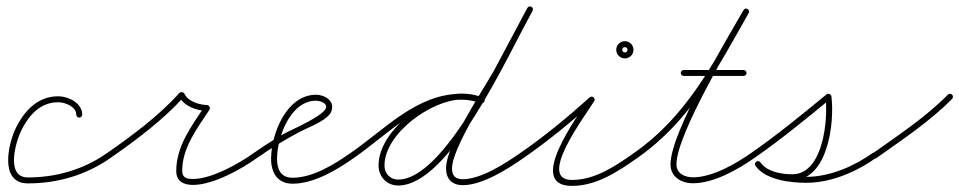

<svg xmlns="http://www.w3.org/2000/svg" viewBox="-20 -573 3063 613"><path d="M242.5 -207C242.5 -207 242.5 -207 242.5 -207C242.5 -243.6 199.6 -264.8 168.2 -265.5C102.8 -267 59 -221.2 31.5 -166.2C6.4 -116.1 -23.6 12.5 69 12.5C164.3 12.5 255.4 -14.2 333.5 -69.2C337.8 -72.3 338.8 -78.2 335.8 -82.5C332.7 -86.8 326.8 -87.8 322.5 -84.8C322.5 -84.8 322.5 -84.8 322.5 -84.8C247.6 -32 160.4 -6.5 69 -6.5C-3.7 -6.5 30.6 -121.9 48.5 -157.8C72.6 -205.9 110 -247.8 167.8 -246.5C188.2 -246 223.5 -232.5 223.5 -207C223.5 -201.8 227.8 -197.5 233 -197.5C238.2 -197.5 242.5 -201.8 242.5 -207Z M320.2 -71.6C323.2 -67.3 329.1 -66.2 333.4 -69.2C414 -125.2 501.5 -190.5 567.1 -263.7C568.9 -265.7 564.4 -267.5 559.7 -268.2C555.1 -268.8 550.2 -268.3 551.5 -265.8C567.4 -233.3 606.6 -220.3 640.5 -218.5C643.7 -218.3 642.7 -223.4 640.5 -227.7C638.3 -232.1 634.8 -235.9 633.1 -233.2C591.4 -170.2 542.7 -106.4 542.7 -27.1C542.7 6 566.2 17.4 596.1 17.4C660.6 17.4 750.5 -32.7 801.5 -69.3C805.8 -72.3 806.8 -78.3 803.7 -82.5C800.7 -86.8 794.7 -87.8 790.5 -84.7C790.5 -84.7 790.5 -84.7 790.5 -84.7C742.9 -50.6 656.2 -1.6 596.1 -1.6C576.8 -1.6 561.7 -5.2 561.7 -27.1C561.7 -101.9 609.6 -163.2 648.9 -222.8C650.7 -225.4 650.4 -229 648.9 -232C647.4 -235 644.7 -237.3 641.5 -237.5C614.9 -238.9 581.2 -248.3 568.5 -274.2C567.3 -276.7 564.3 -278.3 561.2 -278.7C558.1 -279.1 554.8 -278.4 552.9 -276.3C488.3 -204.3 401.9 -139.9 322.6 -84.8C318.3 -81.8 317.2 -75.9 320.2 -71.6Z M801.4 -69.2C801.4 -69.2 801.4 -69.2 801.4 -69.2C844.3 -99.1 888.7 -126.6 935 -151C963.6 -166.1 1001.1 -179.2 1025.4 -200.5C1035 -208.8 1040.5 -219.1 1040.5 -232C1040.5 -257.4 1010.7 -270.5 989 -270.5C894.7 -270.5 845.5 -145.1 845.5 -66C845.5 -21.9 865.5 13.5 914 13.5C983.3 13.5 1056 -30.9 1110.5 -69.2C1114.8 -72.3 1115.8 -78.2 1112.8 -82.5C1109.7 -86.8 1103.8 -87.8 1099.5 -84.8C1099.5 -84.8 1099.5 -84.8 1099.5 -84.8C1048.6 -48.9 979 -5.5 914 -5.5C876.4 -5.5 864.5 -32.5 864.5 -66C864.5 -133.8 906.6 -251.5 989 -251.5C999.3 -251.5 1021.5 -245.5 1021.5 -232C1021.5 -205.2 906.5 -157.5 884.9 -145C852.6 -126.4 821.2 -106.1 790.6 -84.8C786.3 -81.8 785.2 -75.9 788.2 -71.6C791.2 -67.3 797.1 -66.2 801.4 -69.2Z M1110.4 -69.2C1110.4 -69.2 1110.4 -69.2 1110.4 -69.2C1216.3 -141.8 1315.8 -254.7 1453.9 -254.7C1474.7 -254.7 1495.4 -250.3 1515.1 -244C1520.1 -242.4 1525.4 -245.1 1527 -250.1C1528.6 -255.1 1525.9 -260.4 1520.9 -262C1520.9 -262 1520.9 -262 1520.9 -262C1499.3 -269 1476.7 -273.7 1453.9 -273.7C1310.2 -273.7 1209.4 -160.2 1099.6 -84.8C1095.3 -81.9 1094.2 -76 1097.2 -71.6C1100.1 -67.3 1106 -66.2 1110.4 -69.2ZM1521.2 -261.9C1521.2 -261.9 1521.2 -261.9 1521.2 -261.9C1498.5 -270.2 1478.4 -274.2 1453.8 -274.2C1349.7 -274.2 1188.6 -158.6 1188.6 -44.7C1188.6 -23.6 1197.3 -5.1 1214.3 7.6C1225 15.5 1237.7 19.3 1250.9 19.3C1416.3 19.3 1598.6 -391.9 1680.3 -538.4C1682.9 -543 1681.2 -548.7 1676.6 -551.3C1672 -553.9 1666.3 -552.2 1663.7 -547.6C1663.7 -547.6 1663.7 -547.6 1663.7 -547.6C1586.3 -408.8 1402 0.3 1250.9 0.3C1241.8 0.3 1233 -2.1 1225.7 -7.6C1213.4 -16.7 1207.6 -29.6 1207.6 -44.7C1207.6 -147.8 1360.1 -255.2 1453.8 -255.2C1476.2 -255.2 1494.1 -251.6 1514.8 -244.1C1519.7 -242.3 1525.1 -244.8 1526.9 -249.8C1528.7 -254.7 1526.2 -260.1 1521.2 -261.9ZM1676.4 -551.4C1671.8 -553.9 1666.1 -552.1 1663.6 -547.4C1628.1 -480.3 1592.2 -413.4 1556.5 -346.5C1556.5 -346.5 1556.5 -346.5 1556.5 -346.6C1556.6 -346.7 1556.6 -346.7 1556.6 -346.7C1513.6 -271.4 1404.1 -109.7 1404.1 -35.2C1404.1 -1.8 1423.5 18.2 1457.3 18.2C1520.7 18.2 1601.4 -33.5 1652.4 -69.2C1656.7 -72.2 1657.8 -78.2 1654.8 -82.4C1651.8 -86.7 1645.8 -87.8 1641.6 -84.8C1641.6 -84.8 1641.6 -84.8 1641.6 -84.8C1594.1 -51.6 1516.1 -0.8 1457.3 -0.8C1434 -0.8 1423.1 -12.2 1423.1 -35.2C1423.1 -98.3 1533.6 -268.1 1573.1 -337.3C1573.1 -337.3 1573.1 -337.3 1573.2 -337.4C1573.2 -337.5 1573.2 -337.5 1573.2 -337.5C1609 -404.5 1644.9 -471.4 1680.4 -538.6C1682.9 -543.2 1681.1 -548.9 1676.4 -551.4Z M1652.4 -69.2C1652.4 -69.2 1652.4 -69.2 1652.4 -69.2C1729.8 -122.6 1805.5 -185 1875.4 -247.9C1879.4 -251.6 1877.2 -256.9 1873.3 -260.2C1869.4 -263.4 1863.8 -264.6 1860.9 -260C1825.2 -202 1657.3 20.5 1806 20.5C1885.1 20.5 1953.2 -25.4 2015.5 -69.2C2019.8 -72.3 2020.8 -78.2 2017.8 -82.5C2014.7 -86.8 2008.8 -87.8 2004.5 -84.8C1945.9 -43.5 1880.6 1.5 1806 1.5C1693.2 1.5 1846.6 -200.5 1877.1 -250C1879.9 -254.6 1878.3 -259.5 1875 -262.2C1871.7 -265 1866.7 -265.7 1862.6 -262.1C1793.4 -199.6 1718.4 -137.8 1641.6 -84.8C1637.3 -81.8 1636.2 -75.9 1639.2 -71.6C1642.2 -67.3 1648.1 -66.2 1652.4 -69.2ZM1983.5 -414C1983.5 -409.3 1979.7 -405.5 1975 -405.5C1970.3 -405.5 1966.5 -409.3 1966.5 -414C1966.5 -418.7 1970.3 -422.5 1975 -422.5C1979.7 -422.5 1983.5 -418.7 1983.5 -414ZM1947.5 -414C1947.5 -398.8 1959.8 -386.5 1975 -386.5C1990.2 -386.5 2002.5 -398.8 2002.5 -414C2002.5 -429.2 1990.2 -441.5 1975 -441.5C1959.8 -441.5 1947.5 -429.2 1947.5 -414Z M2015.4 -69.2C2015.4 -69.2 2015.4 -69.2 2015.4 -69.2C2184.8 -187.4 2270.8 -355.5 2370.3 -531.3C2373.4 -536.8 2370.8 -541.9 2366.7 -544.3C2362.5 -546.6 2356.9 -546.2 2353.7 -540.7C2301.9 -449 2120.7 -151.8 2120.7 -48.3C2120.7 -7.9 2155.5 12.1 2192.3 12.1C2259.4 12.1 2336.3 -32 2389.4 -69.2C2393.7 -72.2 2394.8 -78.2 2391.8 -82.4C2388.8 -86.7 2382.8 -87.8 2378.6 -84.8C2378.6 -84.8 2378.6 -84.8 2378.6 -84.8C2328.9 -50 2255.1 -6.9 2192.3 -6.9C2166.3 -6.9 2139.7 -18.8 2139.7 -48.3C2139.7 -145.5 2321.2 -444.6 2370.3 -531.3C2373.4 -536.8 2370.8 -541.9 2366.7 -544.3C2362.5 -546.6 2356.9 -546.2 2353.7 -540.7C2255.8 -367.6 2171.2 -201.1 2004.6 -84.8C2000.3 -81.8 1999.2 -75.9 2002.2 -71.6C2005.2 -67.3 2011.1 -66.2 2015.4 -69.2ZM2163 -330.5C2163 -330.5 2163 -330.5 2163 -330.5C2226.7 -330.5 2290.3 -330.5 2354 -330.5C2359.2 -330.5 2363.5 -334.8 2363.5 -340C2363.5 -345.2 2359.2 -349.5 2354 -349.5C2354 -349.5 2354 -349.5 2354 -349.5C2290.3 -349.5 2226.7 -349.5 2163 -349.5C2157.8 -349.5 2153.5 -345.2 2153.5 -340C2153.5 -334.8 2157.8 -330.5 2163 -330.5Z M2376.2 -71.6C2379.2 -67.3 2385.1 -66.2 2389.4 -69.2C2472.9 -127.1 2552.7 -192.6 2631 -257.1C2633.6 -259.2 2629.5 -262.4 2624.9 -264.2C2620.3 -266 2615.2 -266.5 2615.6 -263.3C2624.5 -193 2608.7 -16.6 2509.8 -16.6C2475.2 -16.6 2429.1 -24.1 2407.8 -54.5C2404.1 -59.6 2398.4 -59.5 2394.5 -56.8C2390.7 -54 2388.6 -48.7 2392.2 -43.5C2424.2 2 2503.6 10.6 2554.5 10.6C2633.2 10.6 2714.1 -24 2777.5 -69.3C2781.8 -72.3 2782.8 -78.3 2779.7 -82.5C2776.7 -86.8 2770.7 -87.8 2766.5 -84.7C2706.3 -41.8 2629.2 -8.4 2554.5 -8.4C2510.8 -8.4 2435.4 -15.1 2407.8 -54.5C2404.1 -59.6 2398.4 -59.5 2394.5 -56.8C2390.7 -54 2388.6 -48.7 2392.2 -43.5C2417.5 -7.6 2468.5 2.4 2509.8 2.4C2624 2.4 2645 -182.3 2634.4 -265.7C2634 -268.9 2631.4 -271.5 2628.3 -272.7C2625.2 -274 2621.5 -273.9 2619 -271.8C2541 -207.6 2461.6 -142.4 2378.6 -84.8C2374.3 -81.8 2373.2 -75.9 2376.2 -71.6Z M2764.3 -70.2C2767.3 -65.9 2773.2 -64.9 2777.5 -67.9C2860.1 -126.6 2948.5 -184.9 3019.8 -257.3C3023.5 -261.1 3023.4 -267.1 3019.7 -270.8C3015.9 -274.5 3009.9 -274.4 3006.2 -270.7C3006.2 -270.7 3006.2 -270.7 3006.2 -270.7C2935.8 -199.1 2848.2 -141.5 2766.5 -83.4C2762.2 -80.4 2761.2 -74.4 2764.3 -70.2Z"/></svg>

Font: FRB American Cursive Extralight
Style: Italic
Weight: 200
Italic angle: -25°
Version: Version 2.0;Modular Font Editor K font №1